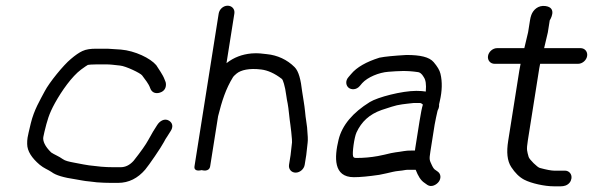

<svg xmlns="http://www.w3.org/2000/svg" viewBox="-20 -652 2081 674"><path d="M317.2 -481C298.1 -481 282.4 -479 269.4 -472.9C257.7 -467.5 244.4 -458.3 228.7 -444.9C202.7 -423.6 152.9 -362.3 137.1 -331.9C120.5 -300.2 99.7 -266.8 88.1 -219.1C81.7 -192.7 78 -176.5 76.8 -168.9C75.6 -161.7 75.2 -153.9 75.4 -146.7C75.5 -121.4 91.6 -97.3 119.4 -73.6C133.7 -61.5 148.9 -56.4 160.9 -48.2C175.9 -36.6 204.4 -28.5 244.8 -22.6C261.1 -20.2 273.8 -16.6 295.3 -14.9L319.1 -12.1L319.4 -12C337.2 -10.7 354.1 -10 370 -10H394.3C432.3 -10 463.9 -26.5 489.8 -56.7C502.5 -71.6 545.9 -134.9 555.4 -153.4C559.2 -160.9 562.6 -166.6 565.3 -170.3L565.6 -170.7L579.1 -192C583.1 -198 585.9 -205.6 584.6 -213C583.3 -220.3 578.4 -225.3 572.9 -228.6C558.1 -237.5 541.1 -227.9 531.8 -213.1C519.5 -193.6 515.8 -188.7 500.3 -160.1C492 -144.6 474.3 -119.4 448.9 -87.4C434.6 -71.7 419.7 -65 403 -65H378.7C363.8 -65 348.9 -65.6 335.3 -66.8L310.2 -69.6C299.1 -70.5 287.4 -72.1 273.5 -74.7L239.9 -81.1C222.1 -84.5 208.8 -87.3 200.5 -93.4C186.4 -103.7 169.7 -109.7 159.7 -116.8C137.9 -137.9 129.8 -156.7 132 -170.7C132.8 -175.5 134.1 -181.6 135.9 -188.9C145.6 -228.3 151.1 -250.8 173.1 -290.6C196.7 -333.1 232.2 -383.6 264.6 -407.8C276.9 -416.9 285.6 -422.7 288.5 -424.2C290.8 -424.7 303 -426 320.9 -426H348C371.3 -426 374.1 -424.5 401.9 -421.8C421.8 -419.9 473.3 -395.2 478.8 -387.4C490 -371.7 501.6 -359 507.4 -342.2C513 -325.6 529.8 -320.5 547.3 -329.3C561.9 -336.6 564.3 -352 561.6 -363.1L561.4 -363.9L557.7 -373.2C551.5 -390.4 535.9 -410.9 529.3 -422L528.9 -422.7L528.4 -423.3C508 -447.6 454 -473.8 404.3 -478L357.8 -481Z M1049.6 -73.5 1055.1 -107.8 1059.9 -150.8C1061.3 -160.6 1060.5 -177.2 1058 -204.8L1054.7 -229.2C1053.3 -237.3 1052.1 -247.2 1050.9 -260.5C1048.7 -284.1 1043.5 -310.6 1040.8 -329.9C1035.9 -372.8 1028.6 -402 1014.1 -416.4C988.1 -442.6 953.7 -458.3 916.9 -461.9C902 -463.4 886 -466.5 862.7 -464.4C829.1 -461.2 801 -450.2 776.6 -431.4C775.7 -430.7 776 -430.9 775.1 -430.3L802.7 -604.5C805.2 -620.1 794 -632 779.1 -632C763.3 -632 750 -618.9 747.7 -604.5L662.8 -68.5C659.6 -47.8 684.2 -54.1 688.2 -54.8C689 -54.6 714.4 -46.8 717.8 -68.5L745.6 -243.9C758.9 -297.1 772.4 -339.9 798.3 -381.8C799.3 -383.4 803.5 -388 810.7 -393.9C825.9 -406.2 854.7 -413.3 897.3 -408C919.7 -405.2 944 -394.7 969.5 -374.9L969.8 -374.7L970.1 -374.5C972.4 -372.6 980.5 -352.7 985.3 -314.6C986.2 -307.1 987.8 -298.4 989.9 -288.2C993 -273.4 996.3 -232.3 999.4 -213.8L1002.4 -189.2C1004.9 -167.6 1005.4 -153.8 1005.1 -152.2L1000 -107.2L994.6 -73.5C992.3 -58.5 1002.7 -46 1017.8 -46C1032.8 -46 1047.3 -58.5 1049.6 -73.5Z M1310.8 -38.2 1311.4 -38.3 1335.9 -43.4C1354.1 -47.4 1364.6 -50.7 1380.3 -52.1C1397.5 -53.5 1402 -56 1412.2 -56H1439.2C1447.8 -34.2 1456.5 -18.9 1470.5 -9.8L1480.2 -2.9C1494.6 6.7 1512.4 -3.3 1520.5 -14.4C1528.5 -25.5 1528.7 -41.6 1515.9 -50.1L1505.9 -57.2L1505.6 -57.4C1504.5 -58.1 1500.5 -62.6 1496.3 -71.6C1487.4 -90.8 1486.3 -91 1490.9 -120.5L1505.8 -214.5C1508.1 -228.6 1513.2 -250.6 1516 -263.2C1516.9 -267.2 1522.3 -271.8 1521.3 -285.5C1522.2 -288.9 1523.2 -292.7 1524.1 -298C1532 -332.1 1533.1 -364.8 1526.2 -393.1C1523.2 -405.9 1515 -418.9 1502.4 -433.8C1487 -452.1 1454.8 -459 1407.4 -459H1406.9L1406.4 -459C1363.2 -456.4 1331.3 -453.5 1313 -449.7L1312.3 -449.6L1311.6 -449.4C1266.4 -435.1 1232.5 -416.4 1212.1 -391.6L1203.7 -381.8C1191 -367.9 1194.7 -351.4 1203.8 -344C1213 -336.6 1230.9 -335.6 1243.2 -350.4L1251.5 -360.2C1270.5 -381.1 1310.3 -397.6 1343.1 -400C1380 -402.7 1406.5 -405 1448.3 -398.7C1453 -398 1460.6 -393.8 1467.4 -381.6L1467.7 -381L1468 -380.5C1474 -371.7 1477 -357 1474.7 -330.6C1467.2 -332 1455.5 -333 1441.4 -333C1391 -333 1305.9 -310.9 1278.1 -293.7C1218.7 -256.9 1180.9 -212.7 1168.5 -161.5C1153.6 -99.8 1149.8 -30 1222.1 -30C1245.1 -30 1273.8 -32.8 1310.8 -38.2ZM1437.9 -133C1437.4 -129.6 1437.1 -127.8 1436.6 -123.5H1424.2C1414.3 -123.5 1405.9 -123.1 1398.4 -121.7C1373.8 -117.1 1367.2 -118.8 1329.5 -109L1306.5 -104.2C1281.1 -99.6 1256.9 -97.5 1230.8 -97.5C1222.9 -97.5 1220.8 -99.5 1219.5 -103.6C1216 -113.6 1223.3 -169.3 1231.4 -186.9C1249.1 -225 1276.6 -250.7 1319.6 -265.9C1329.1 -269 1340.9 -272.8 1355.1 -277.4C1379.9 -285.6 1401.9 -287 1432.7 -290.5H1454.4C1455.9 -290.5 1459.2 -289.8 1464.5 -284.8C1461.1 -274.2 1457.3 -255.1 1452.8 -227Z M1962.9 -53H1924.4C1915.9 -53 1898.7 -56 1874.9 -62.5C1866.6 -64.4 1838 -92.4 1835.7 -101.3C1830.2 -122.8 1827.4 -123.7 1833 -159.4L1873.1 -412.5C1874.1 -418.8 1875.1 -424 1876.1 -428H2009.3C2024.3 -428 2038.8 -440.5 2041.1 -455.5C2043.5 -470.5 2033 -483 2018 -483H1890.1L1903.1 -538.1L1909.8 -580.5C1909.8 -580.5 1938.7 -624.9 1894.6 -630.8C1869.5 -634.2 1852 -617.9 1845.2 -599.5C1843.1 -593.8 1841.6 -587.5 1840.5 -580.5L1833.9 -538.9L1820.6 -483H1725C1710 -483 1695.5 -470.5 1693.1 -455.5C1690.8 -440.5 1701.2 -428 1716.3 -428H1807.5L1803 -404.1L1763.9 -157.2C1757.7 -118.3 1760.2 -87.7 1774.7 -65.5C1787.9 -45.4 1802.5 -30.6 1819.8 -21.4C1845.5 -7.9 1892.7 2 1922.9 2H1948.9C1959 2 1971.2 -0.5 1979.6 -10.8C1983.1 -15.2 1985.2 -20.4 1986 -25.5C1988.4 -40.5 1977.9 -53 1962.9 -53Z"/></svg>

Font: MewTooHand
Style: BdIta
Weight: 400
Designer: Mew Too, Robert Jablonski
Version: Version 0.77